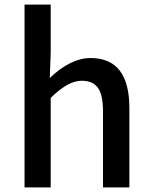

<svg xmlns="http://www.w3.org/2000/svg" viewBox="-20 -817 661 837"><path d="M87 -797H201V-586L197 -477Q288 -564 375 -564Q544 -564 544 -346V0H429V-332Q429 -403 407 -434Q385 -465 336 -465Q276 -465 201 -390V0H87Z"/></svg>

Font: Noto Sans S Chinese Medium
Style: Regular
Weight: 500
Designer: Ryoko NISHIZUKA  (kana & ideographs); Paul D. Hunt (Latin, Greek & Cyrillic); Wenlong ZHANG  (bopomofo); Sandoll Communi
Foundry: Adobe Systems Incorporated
Version: Version 1.000;PS 1;hotconv 1.0.78;makeotf.lib2.5.61930